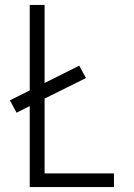

<svg xmlns="http://www.w3.org/2000/svg" viewBox="-20 -755 540 775"><path d="M100 0V-327L47 -300L20 -350L100 -390V-735H160V-420L300 -490L327 -440L160 -357V-55H440V0Z"/></svg>

Font: Iosevka Curly Light
Style: Regular
Weight: 300
Monospace: yes
Designer: Belleve Invis
Foundry: Belleve Invis
Version: Version 22.1.2; ttfautohint (v1.8.4)